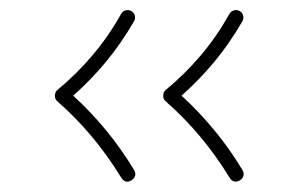

<svg xmlns="http://www.w3.org/2000/svg" viewBox="-20 -496 579 379"><path d="M453.6 -140.1Q440.9 -132.8 433.1 -145.5Q379.9 -232.4 306.6 -296.4Q301.8 -300.8 302.2 -307.9Q302.7 -314.9 307.1 -318.4Q343.8 -348.6 375.5 -385.7Q407.2 -422.9 433.1 -468.8Q436 -474.1 442.1 -475.6Q448.2 -477.1 453.1 -474.1Q458.5 -471.2 460 -465.3Q461.4 -459.5 458.5 -454.1Q433.1 -410.2 403.1 -374Q373 -337.9 338.4 -307.1Q372.6 -275.9 402.8 -239.3Q433.1 -202.6 458.5 -160.6Q465.3 -148.4 453.6 -140.1ZM239.7 -140.1Q227.1 -132.8 219.2 -145.5Q166 -232.4 92.8 -296.4Q87.9 -300.8 88.4 -307.9Q88.9 -314.9 93.3 -318.4Q129.9 -348.6 161.6 -385.7Q193.4 -422.9 219.2 -468.8Q222.2 -474.1 228.3 -475.6Q234.4 -477.1 239.3 -474.1Q244.6 -471.2 246.1 -465.3Q247.6 -459.5 244.6 -454.1Q219.2 -410.2 189.2 -374Q159.2 -337.9 124.5 -307.1Q158.7 -275.9 189 -239.3Q219.2 -202.6 244.6 -160.6Q251.5 -148.4 239.7 -140.1Z"/></svg>

Font: Mikhak-DS2-FD ExtraLight
Style: Regular
Weight: 200
Designer: Amin Abedi
Version: Version 3.2